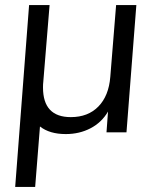

<svg xmlns="http://www.w3.org/2000/svg" viewBox="-20 -523 617 759"><path d="M519 -503 480 0H401L407 -82Q382 -39 338 -16Q294 7 240 7Q176 7 138 -23L119 216H40L95 -503H176L151 -198Q150 -191 150 -177Q150 -60 260 -60Q328 -60 369 -102Q410 -144 416 -219L439 -503Z"/></svg>

Font: Muli
Style: Italic
Weight: 400
Italic angle: -4.541°
Designer: Vernon Adams
Foundry: Vernon Adams
Version: Version 2.001